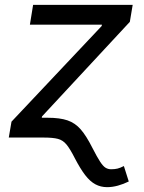

<svg xmlns="http://www.w3.org/2000/svg" viewBox="-20 -566 592 790"><path d="M16.1 0 27.3 -65.4 398.4 -459 399.4 -464.4H103L116.2 -545.9H525.9L514.2 -476.1L152.8 -86.9L138.2 0ZM420.9 204.1Q394.5 204.1 372.6 192.4Q350.6 180.7 330.3 154.3Q310.1 127.9 287.6 84.5Q268.6 46.9 253.7 28.8Q238.8 10.7 218.3 5.4Q197.8 0 161.1 0H100.6L113.8 -81.5H175.8Q226.1 -81.5 257.6 -70.8Q289.1 -60.1 312.3 -33.4Q335.4 -6.8 359.9 42Q379.4 80.1 391.8 99.1Q404.3 118.2 414.6 124.3Q424.8 130.4 437 130.4Q452.1 130.4 463.4 127.7Q474.6 125 489.7 117.2L509.8 180.7Q488.3 191.4 465.1 197.8Q441.9 204.1 420.9 204.1Z"/></svg>

Font: Adwaita Sans
Style: Italic
Weight: 400
Italic angle: -9.39999°
Designer: Rasmus Andersson
Foundry: rsms
Version: Version 4.001;git-9221beed3